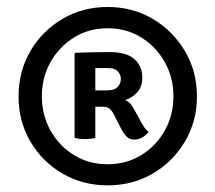

<svg xmlns="http://www.w3.org/2000/svg" viewBox="-20 -764 633 564"><path d="M34.5 -481Q34.5 -554.5 69.2 -614Q104 -673.5 163.5 -708.5Q223 -743.5 296 -743.5Q369.5 -743.5 428.8 -708.5Q488 -673.5 523.2 -614Q558.5 -554.5 558.5 -481Q558.5 -407.5 523.2 -348.2Q488 -289 428.8 -254.2Q369.5 -219.5 296 -219.5Q223 -219.5 163.5 -254.2Q104 -289 69.2 -348.2Q34.5 -407.5 34.5 -481ZM103 -481Q103 -426 128.2 -380.8Q153.5 -335.5 197.2 -308.5Q241 -281.5 296 -281.5Q351.5 -281.5 395.2 -308.5Q439 -335.5 464.2 -380.8Q489.5 -426 489.5 -481Q489.5 -536 464.2 -581.2Q439 -626.5 395.2 -653.8Q351.5 -681 296 -681Q241 -681 197.2 -653.8Q153.5 -626.5 128.2 -581.2Q103 -536 103 -481ZM398 -536.5Q398 -508 382.2 -491.8Q366.5 -475.5 347.5 -470Q358.5 -465.5 364.8 -457.2Q371 -449 380.5 -431L394.5 -405Q399 -397 404.5 -389Q410 -381 416.5 -376.5Q410 -367.5 398.8 -360.8Q387.5 -354 374.5 -354Q361 -354 352.8 -362Q344.5 -370 336.5 -384.5L312.5 -431.5Q307.5 -440.5 300.8 -445.5Q294 -450.5 282 -450.5H232V-497.5Q245 -498.5 264.8 -498.5Q284.5 -498.5 294.5 -498.5Q316 -498.5 325.5 -508.5Q335 -518.5 335 -532Q335 -544.5 326.2 -554.2Q317.5 -564 298.5 -564Q289 -564 278.2 -564Q267.5 -564 260 -564V-359Q247 -355.5 229.5 -355.5Q211.5 -355.5 199 -359V-606L202 -609Q226 -610 253 -610.5Q280 -611 302.5 -611Q352 -611 375 -590.2Q398 -569.5 398 -536.5Z"/></svg>

Font: Signika Light
Style: Regular
Weight: 400
Version: Version 2.003;gftools[0.9.32]